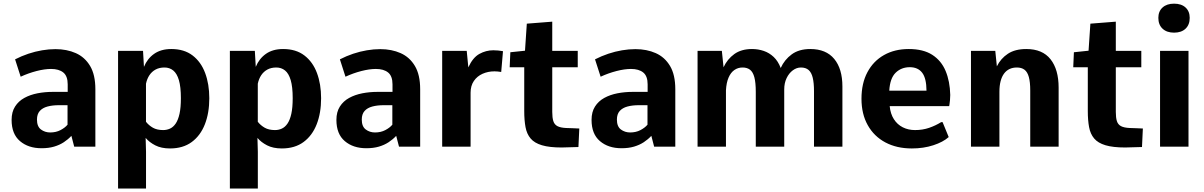

<svg xmlns="http://www.w3.org/2000/svg" viewBox="-20 -809 6639 1059"><path d="M209.2 8.6Q136.4 8.6 90.2 -30.7Q44 -69.9 44 -147.7Q44 -191.6 63.1 -221.4Q82.1 -251.3 114.3 -268.9Q146.4 -286.5 186.9 -294.4Q227.3 -302.2 270 -302.2H353.4V-343.7Q353.4 -389.5 329.2 -409.1Q304.9 -428.7 261.7 -428.7Q226.2 -428.7 181.5 -417.2Q136.9 -405.7 94 -385.9L63.2 -481.7Q98.8 -500 136.4 -512.6Q174 -525.2 212.1 -531.6Q250.1 -538 286.1 -538Q348.6 -538 398.3 -515.9Q447.9 -493.8 477 -445.1Q506 -396.4 506 -317V0H389.3L373.8 -59.7Q355.5 -40 332 -24.6Q308.6 -9.2 278.4 -0.3Q248.2 8.6 209.2 8.6ZM256.8 -78.4Q289.1 -78.4 313.7 -91.4Q338.4 -104.3 352.5 -121.2V-228.8H304.9Q269.6 -228.8 242.2 -221.5Q214.7 -214.2 199.3 -196.8Q183.9 -179.5 183.9 -149.3Q183.9 -111.2 205.9 -94.8Q227.9 -78.4 256.8 -78.4Z M631.2 230.7V-528.3H768.9L774 -440.2Q792.4 -485.4 830.1 -512Q867.9 -538.6 924.9 -538.6Q995.8 -538.6 1042.2 -503.1Q1088.6 -467.6 1111.5 -406.3Q1134.4 -345 1134.4 -267.2Q1134.4 -186.2 1110.1 -123.7Q1085.7 -61.2 1037.6 -25.7Q989.5 9.8 917.8 9.8Q869.7 9.8 836.5 -7.3Q803.3 -24.4 783.3 -48.4L785.4 28.3V230.7ZM879.8 -91.6Q900.3 -91.6 918 -99.8Q935.7 -107.9 949.2 -127.7Q962.6 -147.5 970.2 -181.6Q977.7 -215.8 977.7 -267.6Q977.7 -329.8 966.8 -366.8Q955.9 -403.8 935.5 -420.3Q915.1 -436.7 887.3 -436.7Q859.1 -436.7 838.3 -425.5Q817.6 -414.3 804.2 -394.3Q790.9 -374.4 785.2 -347.3V-137.3Q800.5 -117.6 823.2 -104.6Q845.9 -91.6 879.8 -91.6Z M1247.9 230.7V-528.3H1385.6L1390.7 -440.2Q1409.1 -485.4 1446.8 -512Q1484.6 -538.6 1541.6 -538.6Q1612.5 -538.6 1658.9 -503.1Q1705.3 -467.6 1728.2 -406.3Q1751.1 -345 1751.1 -267.2Q1751.1 -186.2 1726.8 -123.7Q1702.4 -61.2 1654.3 -25.7Q1606.2 9.8 1534.5 9.8Q1486.4 9.8 1453.2 -7.3Q1420 -24.4 1400 -48.4L1402.1 28.3V230.7ZM1496.5 -91.6Q1517 -91.6 1534.7 -99.8Q1552.4 -107.9 1565.9 -127.7Q1579.3 -147.5 1586.9 -181.6Q1594.4 -215.8 1594.4 -267.6Q1594.4 -329.8 1583.5 -366.8Q1572.6 -403.8 1552.2 -420.3Q1531.8 -436.7 1504 -436.7Q1475.8 -436.7 1455 -425.5Q1434.3 -414.3 1420.9 -394.3Q1407.6 -374.4 1401.9 -347.3V-137.3Q1417.2 -117.6 1439.9 -104.6Q1462.6 -91.6 1496.5 -91.6Z M2000.7 8.6Q1927.9 8.6 1881.7 -30.7Q1835.5 -69.9 1835.5 -147.7Q1835.5 -191.6 1854.6 -221.4Q1873.6 -251.3 1905.8 -268.9Q1937.9 -286.5 1978.4 -294.4Q2018.8 -302.2 2061.5 -302.2H2144.9V-343.7Q2144.9 -389.5 2120.7 -409.1Q2096.4 -428.7 2053.2 -428.7Q2017.7 -428.7 1973 -417.2Q1928.4 -405.7 1885.5 -385.9L1854.7 -481.7Q1890.3 -500 1927.9 -512.6Q1965.5 -525.2 2003.6 -531.6Q2041.6 -538 2077.6 -538Q2140.1 -538 2189.8 -515.9Q2239.5 -493.8 2268.5 -445.1Q2297.5 -396.4 2297.5 -317V0H2180.8L2165.3 -59.7Q2147 -40 2123.5 -24.6Q2100.1 -9.2 2069.9 -0.3Q2039.7 8.6 2000.7 8.6ZM2048.3 -78.4Q2080.6 -78.4 2105.2 -91.4Q2129.9 -104.3 2144 -121.2V-228.8H2096.4Q2061.1 -228.8 2033.7 -221.5Q2006.2 -214.2 1990.8 -196.8Q1975.4 -179.5 1975.4 -149.3Q1975.4 -111.2 1997.4 -94.8Q2019.4 -78.4 2048.3 -78.4Z M2418.9 0V-528.3H2554.3L2563.1 -437.5Q2587.8 -491.5 2624 -511.6Q2660.3 -531.7 2701.1 -531.7Q2714.7 -531.7 2728 -530.4Q2741.2 -529 2754.3 -526.7L2744.5 -412.1Q2734.1 -413.9 2724.2 -414.7Q2714.4 -415.5 2707.5 -415.5Q2671.8 -415.5 2641.7 -402.1Q2611.5 -388.6 2593.6 -362.3Q2575.6 -335.9 2575.6 -297.8V0Z M3077.9 4.5Q3010.1 4.5 2968.9 -7.9Q2927.7 -20.2 2906.7 -45.1Q2885.6 -70 2878.6 -107.8Q2871.5 -145.6 2871.5 -196.5V-438.1H2791.2L2794.8 -520.8L2875.7 -529.3L2885.7 -678.5L3026 -689.5V-528.3H3166.6V-438.1H3026V-191.6Q3026 -160.1 3031.9 -141.1Q3037.9 -122.1 3054.5 -113.3Q3071.1 -104.5 3102.5 -103Q3120.7 -102.5 3138.9 -101.8Q3157 -101 3175.2 -100.2L3170.4 1.9Q3147.4 2.4 3124.2 3.2Q3101 3.9 3077.9 4.5Z M3407.9 8.6Q3335.2 8.6 3289 -30.7Q3242.8 -69.9 3242.8 -147.7Q3242.8 -191.6 3261.8 -221.4Q3280.9 -251.3 3313 -268.9Q3345.1 -286.5 3385.6 -294.4Q3426.1 -302.2 3468.8 -302.2H3552.1V-343.7Q3552.1 -389.5 3527.9 -409.1Q3503.6 -428.7 3460.4 -428.7Q3424.9 -428.7 3380.3 -417.2Q3335.6 -405.7 3292.8 -385.9L3261.9 -481.7Q3297.6 -500 3335.2 -512.6Q3372.8 -525.2 3410.8 -531.6Q3448.8 -538 3484.9 -538Q3547.4 -538 3597 -515.9Q3646.7 -493.8 3675.7 -445.1Q3704.7 -396.4 3704.7 -317V0H3588L3572.6 -59.7Q3554.2 -40 3530.8 -24.6Q3507.3 -9.2 3477.1 -0.3Q3447 8.6 3407.9 8.6ZM3455.6 -78.4Q3487.8 -78.4 3512.5 -91.4Q3537.1 -104.3 3551.3 -121.2V-228.8H3503.6Q3468.4 -228.8 3440.9 -221.5Q3413.5 -214.2 3398 -196.8Q3382.6 -179.5 3382.6 -149.3Q3382.6 -111.2 3404.6 -94.8Q3426.7 -78.4 3455.6 -78.4Z M3827.5 0V-528.3H3961.5L3970.8 -438Q3991.7 -483 4030.2 -510.8Q4068.8 -538.6 4127.8 -538.6Q4161.9 -538.6 4192.6 -528.1Q4223.2 -517.7 4247.5 -494.7Q4271.7 -471.7 4286.1 -434Q4307 -480.1 4347 -509.3Q4386.9 -538.6 4449.4 -538.6Q4536.2 -538.6 4581.3 -484Q4626.4 -429.5 4626.4 -332.1V0H4469.7V-307.1Q4469.7 -351.6 4462.7 -380.3Q4455.8 -409 4440 -422.9Q4424.2 -436.7 4397.5 -436.7Q4373.8 -436.7 4352.8 -421Q4331.7 -405.4 4318.6 -378.1Q4305.5 -350.8 4305.5 -315.6V0H4148.6V-302.2Q4148.6 -353.3 4140.8 -382.6Q4133 -411.9 4116.9 -424.3Q4100.8 -436.7 4075.7 -436.7Q4050.5 -436.7 4030.6 -422.9Q4010.7 -409.2 3998.6 -381.3Q3986.4 -353.5 3984.1 -310.9V0Z M5009.2 9.8Q4925.9 9.8 4863.4 -23.5Q4800.9 -56.8 4766.3 -118.4Q4731.6 -180 4731.6 -264.2Q4731.6 -349.4 4764.4 -410.8Q4797.1 -472.3 4855.9 -505.4Q4914.7 -538.6 4992.3 -538.6Q5072.2 -538.6 5121.9 -506.7Q5171.6 -474.8 5195.5 -417.9Q5219.4 -361 5221.2 -285.4Q5221.2 -270.2 5219.8 -256.8Q5218.5 -243.4 5217.2 -234.6Q5215.9 -225.8 5215.3 -223.6H4887.2Q4891.4 -180.9 4910.4 -151.4Q4929.3 -122 4959.5 -106.8Q4989.7 -91.6 5027.1 -91.6Q5068.8 -91.6 5104.3 -103.8Q5139.9 -116 5170.9 -135.2H5179L5212.7 -53Q5181.7 -25.3 5127.7 -7.8Q5073.6 9.8 5009.2 9.8ZM4884.9 -308.8H5090.2Q5089.8 -377.2 5066.4 -407.8Q5042.9 -438.4 4998.1 -438.4Q4951.5 -438.4 4920.1 -407.9Q4888.8 -377.3 4884.9 -308.8Z M5335.5 0V-528.3H5469.6L5478.3 -443.2Q5499.8 -486.5 5539.2 -512.5Q5578.6 -538.6 5640.7 -538.6Q5729.8 -538.6 5774.4 -482.1Q5819 -425.6 5819 -325.7V0H5662.4V-310.1Q5662.4 -356.4 5654.7 -384.2Q5647.1 -411.9 5630.9 -424.3Q5614.7 -436.7 5588.5 -436.7Q5565.9 -436.7 5548.1 -428.3Q5530.4 -419.9 5518 -403.2Q5505.6 -386.5 5499 -361.4Q5492.4 -336.2 5492.4 -302.6V0Z M6186.3 4.5Q6118.5 4.5 6077.3 -7.9Q6036.1 -20.2 6015.1 -45.1Q5994 -70 5987 -107.8Q5979.9 -145.6 5979.9 -196.5V-438.1H5899.6L5903.2 -520.8L5984.1 -529.3L5994.1 -678.5L6134.4 -689.5V-528.3H6275V-438.1H6134.4V-191.6Q6134.4 -160.1 6140.3 -141.1Q6146.3 -122.1 6162.9 -113.3Q6179.5 -104.5 6210.9 -103Q6229.1 -102.5 6247.3 -101.8Q6265.4 -101 6283.6 -100.2L6278.8 1.9Q6255.8 2.4 6232.6 3.2Q6209.4 3.9 6186.3 4.5Z M6378.4 0V-528.3H6535.3V0ZM6455.7 -628.9Q6415.6 -628.9 6392.3 -650.7Q6369 -672.5 6369 -710.4Q6369 -746.6 6392.3 -767.7Q6415.6 -788.8 6455.7 -788.8Q6496 -788.8 6519 -767.7Q6542 -746.6 6542 -710.4Q6542 -672.5 6519 -650.7Q6496 -628.9 6455.7 -628.9Z"/></svg>

Font: Comme
Style: Regular
Weight: 400
Designer: Vernon Adams
Foundry: Vernon Adams
Version: Version 1.000;gftools[0.9.27]